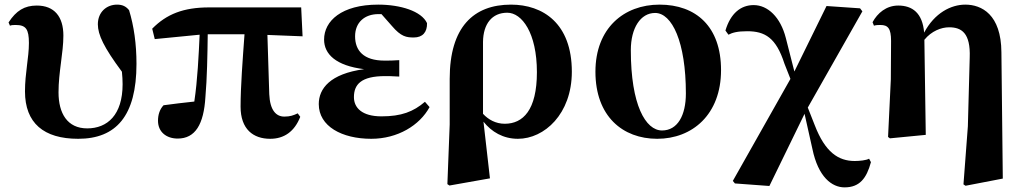

<svg xmlns="http://www.w3.org/2000/svg" viewBox="-20 -583 4422 830"><path d="M318 17C482 17 570 -82 570 -307C570 -393 559 -470 538 -539C525 -555 510 -563 486 -563C441 -563 403 -531 403 -478C403 -433 429 -378 507 -273C509 -254 510 -236 510 -219C510 -86 444 -28 357 -28C271 -28 233 -93 233 -184C233 -271 254 -355 254 -429C254 -511 215 -559 139 -559C86 -559 50 -537 17 -486L23 -472C31 -475 39 -475 48 -475C92 -475 105 -457 105 -397C105 -334 88 -267 88 -188C88 -51 169 17 318 17Z M1148 17C1208 17 1253 -14 1278 -78L1267 -93C1248 -84 1234 -79 1209 -79C1173 -79 1147 -107 1144 -176L1136 -432L1288 -426L1282 -551H884C773 -551 700 -522 638 -459L649 -414L843 -433C839 -346 834 -237 820 -144C773 -139 731 -134 687 -128C670 -110 663 -86 663 -61C663 -12 700 16 748 16C824 16 861 -45 868 -164C875 -242 877 -349 878 -435H1037C1029 -325 1020 -208 1020 -122C1020 -24 1075 17 1148 17Z M1585 17C1699 17 1794 -41 1837 -120L1817 -143C1767 -100 1715 -80 1629 -80C1545 -80 1510 -117 1510 -163C1510 -218 1541 -254 1645 -254C1658 -254 1672 -254 1706 -252V-323C1680 -321 1663 -321 1642 -321C1551 -321 1515 -365 1515 -426C1515 -486 1556 -522 1616 -522H1629L1674 -471C1714 -424 1737 -421 1769 -421C1807 -421 1827 -444 1826 -483C1802 -535 1711 -563 1615 -563C1456 -563 1381 -492 1381 -412C1381 -349 1432 -299 1554 -284C1407 -264 1358 -200 1358 -133C1358 -37 1458 17 1585 17Z M1914 213 1923 219 2098 188 2070 -57C2105 -13 2155 17 2219 17C2333 17 2452 -90 2452 -273C2452 -482 2327 -563 2189 -563C2027 -563 1924 -466 1924 -242V-45ZM2068 -91V-402C2069 -480 2107 -528 2173 -528C2236 -528 2301 -441 2301 -271C2301 -107 2241 -48 2162 -48C2123 -48 2091 -66 2068 -91Z M2821 17C2972 17 3097 -87 3097 -280C3097 -468 2989 -563 2831 -563C2677 -563 2554 -461 2554 -273C2554 -80 2672 17 2821 17ZM2842 -19C2771 -19 2707 -129 2707 -366C2707 -462 2749 -527 2812 -527C2885 -527 2945 -402 2945 -179C2945 -84 2909 -19 2842 -19Z M3631 227C3696 227 3726 188 3745 118L3737 103C3725 110 3696 113 3675 113C3604 113 3547 75 3502 -42L3472 -118L3708 -534L3698 -547L3553 -557L3414 -274L3377 -419C3354 -509 3299 -561 3238 -561C3182 -561 3138 -525 3116 -451L3129 -433C3146 -442 3168 -448 3210 -448C3287 -448 3335 -420 3371 -308L3397 -242L3148 199L3157 210L3306 221L3458 -91L3492 61C3517 182 3576 227 3631 227Z M4145 214 4154 220 4315 189 4309 -357C4308 -521 4223 -563 4153 -563C4091 -563 4020 -527 3975 -442C3968 -527 3924 -559 3863 -559C3811 -559 3773 -526 3752 -487L3758 -472C3768 -475 3776 -475 3786 -475C3818 -475 3832 -461 3832 -406L3831 -240L3819 9L3827 15L3982 0L3976 -411C4007 -449 4049 -465 4083 -465C4137 -465 4176 -440 4172 -334L4164 -37Z"/></svg>

Font: Noto Serif CJK SC Black
Style: Regular
Weight: 900
Designer: Ryoko NISHIZUKA 西塚涼子 (kana & ideographs); Frank Grießhammer (Latin, Greek & Cyrillic); Wenlong ZHANG 张文龙 (bopomofo); San
Foundry: Adobe
Version: Version 2.001;hotconv 1.1.0;makeotfexe 2.6.0